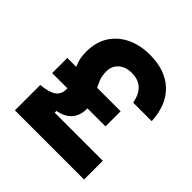

<svg xmlns="http://www.w3.org/2000/svg" viewBox="-208 -993 1166 1166"><g transform="rotate(45 375.0 -409.5)"><path d="M88 0V-218Q156 -224 187.5 -246Q219 -268 219 -311Q219 -340 207.5 -365Q196 -390 180.5 -417.5Q165 -445 153.5 -479Q142 -513 142 -558Q142 -639 178 -697Q214 -755 279 -787Q344 -819 429 -819Q562 -819 638.5 -747Q715 -675 722 -541H563Q551 -603 518 -633Q485 -663 429 -663Q377 -663 345 -634.5Q313 -606 313 -560Q313 -522 324.5 -493Q336 -464 351.5 -437Q367 -410 379 -380.5Q391 -351 391 -314Q391 -258 360 -222.5Q329 -187 269 -176V-161H682V0ZM88 -320V-450H546V-320Z"/></g></svg>

Font: Martian Mono SemiExpanded SemiExpanded
Style: Bold
Weight: 700
Width: 6
Monospace: yes
Version: Version 1.000